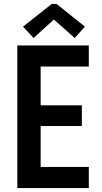

<svg xmlns="http://www.w3.org/2000/svg" viewBox="-20 -949 516 969"><path d="M67.4 0V-719.7H428.2V-613.3H185.1V-417.5H393.1V-313H185.1V-106.4H428.2V0ZM149.4 -757.3 96.2 -814.5 241.2 -929.2H265.1L408.7 -814.5L356.9 -757.3L252.9 -849.6H251Z"/></svg>

Font: Reddit Sans Condensed SemiBold
Style: Regular
Weight: 600
Designer: Stephen Hutchings
Foundry: Reddit
Version: Version 1.014